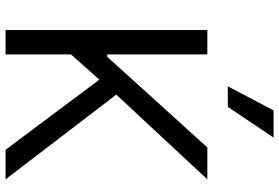

<svg xmlns="http://www.w3.org/2000/svg" viewBox="-177 -829 1006 692"><g transform="rotate(90 326.0 -483.0)"><path d="M176.1 -727.3V-366.5H184.7L511.4 -727.3H626.4L321 -399.1L626.4 0H519.9L267 -338.1L176.1 -235.8V0H88.1V-727.3ZM377.8 -965.9H475.9L365.1 -801.1H291.2Z"/></g></svg>

Font: Inter P
Style: Regular
Weight: 400
Designer: Rasmus Andersson
Foundry: rsms
Version: Version 3.018;git-588b23468